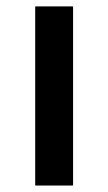

<svg xmlns="http://www.w3.org/2000/svg" viewBox="-20 -574 335 594"><path d="M88.9 -554.2H206.1V0H88.9Z"/></svg>

Font: Tauri
Style: Regular
Weight: 400
Designer: Yvonne Schüttler
Foundry: Yvonne Schüttler
Version: Version 1.003; ttfautohint (v0.93.8-669f) -l 13 -r 13 -G 200